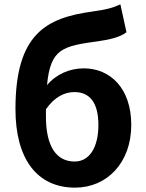

<svg xmlns="http://www.w3.org/2000/svg" viewBox="-20 -848 671 882"><path d="M191 -346C232 -405 279 -425 322 -425C391 -425 432 -378 432 -274C432 -171 391 -106 323 -106C239 -106 191 -175 191 -313ZM533 -828C498 -812 470 -804 404 -795C194 -766 51 -694 51 -347C51 -118 150 14 325 14C471 14 583 -100 583 -274C583 -443 486 -534 365 -534C300 -534 238 -507 196 -457C212 -627 269 -636 434 -659C483 -666 532 -677 561 -700Z"/></svg>

Font: Noto Sans CJK JP Bold
Style: Regular
Weight: 700
Designer: Ryoko NISHIZUKA (kana & ideographs); Paul D. Hunt (Latin, Greek & Cyrillic); Wenlong ZHANG (bopomofo); Sandoll Communica
Foundry: Adobe Systems Incorporated
Version: Version 1.004;PS 1.004;hotconv 1.0.82;makeotf.lib2.5.63406